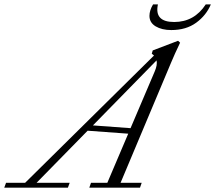

<svg xmlns="http://www.w3.org/2000/svg" viewBox="-86 -864 991 884"><path d="M702.6 -725.6Q659.2 -725.6 630.6 -742.7Q602.1 -759.8 602.1 -791Q602.1 -815.9 618.7 -843.8H641.1Q623.5 -762.7 715.8 -762.7Q808.6 -762.7 861.3 -843.8H884.8Q863.8 -793.5 817.4 -759.5Q771 -725.6 702.6 -725.6ZM-66.4 0 -58.1 -22.5H29.8L623 -608.4Q616.2 -614.3 612.8 -616.7L617.2 -631.8L733.9 -676.3L743.2 -667.5Q717.3 -613.3 701.7 -575.7L469.2 -22.5H566.4L558.6 0H325.2L333 -22.5H408.2L504.4 -248.5L317.4 -262.2L82.5 -22.5H234.9L226.6 0ZM626 -534.2Q639.6 -565.4 634.8 -585.9L341.8 -286.6L515.1 -273.9Z"/></svg>

Font: Elstob Light
Style: Italic
Weight: 300
Italic angle: -20°
Designer: Peter S. Baker
Version: Version 1.015